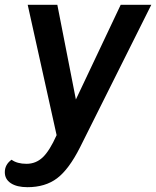

<svg xmlns="http://www.w3.org/2000/svg" viewBox="-91 -570 648 797"><path d="M537 -550 241 42Q195 133 146 170Q97 207 23 207Q-21 207 -46 190.5Q-71 174 -71 145Q-71 113 -43 93Q-20 110 19 110Q58 110 86.5 83Q115 56 144 -9L24 -550H147L224 -157L410 -550Z"/></svg>

Font: Krub SemiBold
Style: Italic
Weight: 600
Italic angle: -8°
Designer: Ekaluck Peanpanawate
Foundry: Cadson Demak Co.,Ltd.
Version: Version 1.000; ttfautohint (v1.6)